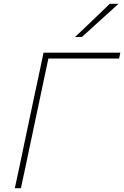

<svg xmlns="http://www.w3.org/2000/svg" viewBox="-20 -990 653 1010"><path d="M58 0Q71 -60 83 -116.5Q94.5 -173 108.5 -238L158 -472.5Q172.5 -539.5 184.5 -596.2Q196.5 -653 209 -713H613L606.5 -682H234.5Q223.5 -630.5 212.8 -580Q202 -529.5 190 -472L140.5 -238Q126.5 -173 115 -116.5Q103 -60 90 0ZM374.5 -795Q422 -840 467 -883Q511.5 -926 557.5 -970H603.5Q555 -926 507.5 -883Q460 -839.5 411.5 -796Z"/></svg>

Font: Heraclito Thin
Style: Italic
Weight: 100
Italic angle: -12°
Designer: Kostas Bartsokas (font) & Cristiano Sobral (main changes)
Foundry: Kostas Bartsokas (font) & Cristiano Sobral (main changes)
Version: Version 1.00;July 8, 2020;FontCreator 13.0.0.2655 64-bit